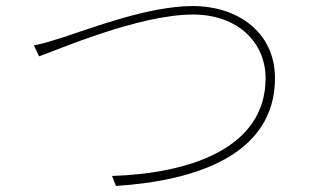

<svg xmlns="http://www.w3.org/2000/svg" viewBox="-20 -646 1040 634"><path d="M92 -496 109 -460C163 -478 436 -598 617 -598C767 -598 857 -504 857 -388C857 -154 602 -73 350 -65L363 -32C627 -49 888 -135 888 -388C888 -538 767 -626 616 -626C471 -626 282 -553 189 -523C150 -511 128 -503 92 -496Z"/></svg>

Font: Noto Sans CJK SC Thin
Style: Regular
Weight: 100
Designer: Ryoko NISHIZUKA 西塚涼子 (kana, bopomofo & ideographs); Paul D. Hunt (Latin, Greek & Cyrillic); Sandoll Communications 산돌커뮤니
Foundry: Adobe
Version: Version 2.004;hotconv 1.0.118;makeotfexe 2.5.65603